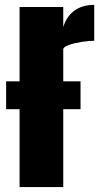

<svg xmlns="http://www.w3.org/2000/svg" viewBox="-20 -761 411 781"><path d="M59.6 0V-316.9H4.9V-430.2H59.6V-732.4H237.3V-650.9Q250 -693.4 282.2 -717.3Q314.5 -741.2 363.3 -741.2V-595.2Q341.8 -595.2 312 -590.6Q282.2 -585.9 259.8 -577.9Q237.3 -569.8 237.3 -560.1V-430.2H307.6V-316.9H237.3V0Z"/></svg>

Font: webenart
Style: Regular
Weight: 400
Designer: Vernon Adams
Foundry: Vernon Adams
Version: Version 2.116; ttfautohint (v1.8.3)